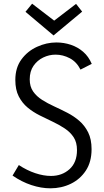

<svg xmlns="http://www.w3.org/2000/svg" viewBox="-20 -1009 566 1040"><path d="M253 11Q203 11 150 -6.5Q97 -24 48 -58L82 -115Q126 -86 171 -71Q216 -56 256 -56Q316 -56 356.5 -92.5Q397 -129 397 -196Q397 -238 379 -265.5Q361 -293 331 -313Q301 -333 266 -349.5Q231 -366 195 -384Q159 -402 129.5 -426.5Q100 -451 81.5 -487Q63 -523 63 -576Q63 -642 96 -687Q129 -732 180.5 -755.5Q232 -779 285 -779Q326 -779 363.5 -766.5Q401 -754 430.5 -728.5Q460 -703 477 -663L416 -632Q395 -674 358 -693.5Q321 -713 281 -713Q246 -713 214 -697.5Q182 -682 161.5 -652.5Q141 -623 141 -579Q141 -540 159.5 -513.5Q178 -487 208 -468Q238 -449 273 -433Q308 -417 344 -398.5Q380 -380 409.5 -354.5Q439 -329 457.5 -292Q476 -255 476 -201Q476 -132 445 -85Q414 -38 363.5 -13.5Q313 11 253 11ZM118 -945 154 -989 279 -893H268L392 -988L425 -946L270 -817Z"/></svg>

Font: Yaldevi
Style: Regular
Weight: 400
Designer: Sol Matas, Rajitha Manaperi, Kosala Senevirathne
Foundry: Mooniak
Version: Version 1.100